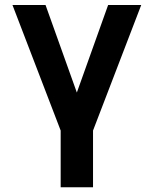

<svg xmlns="http://www.w3.org/2000/svg" viewBox="-20 -538 626 782"><path d="M227.1 224.6V-6.3L30.8 -517.6H165.5L293 -161.1L420.4 -517.6H555.2L358.9 -6.3V224.6Z"/></svg>

Font: Cascadia Code NF
Style: Bold
Weight: 700
Monospace: yes
Designer: Aaron Bell
Foundry: Saja Typeworks
Version: Version 2404.023; ttfautohint (v1.8.4)